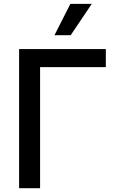

<svg xmlns="http://www.w3.org/2000/svg" viewBox="-20 -984 617 1004"><path d="M533.4 -727.3V-632.8H189.6V0H79.9V-727.3ZM264.9 -800.1 348 -963.8H459.9L349.8 -800.1Z"/></svg>

Font: Inter Zeller Medium
Style: Regular
Weight: 500
Designer: Rasmus Andersson; Joe Bland
Foundry: zeller
Version: Version 3.015;git-dec3a8cb1